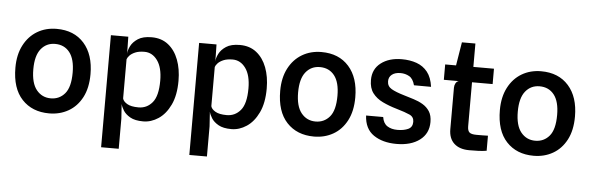

<svg xmlns="http://www.w3.org/2000/svg" viewBox="-54 -888 3920 1276"><g transform="rotate(5 1906.0 -250.0)"><path d="M288.5 7.5Q175 7.5 107 -65.2Q39 -138 39 -276Q39 -363 71.8 -426Q104.5 -489 161.2 -522.8Q218 -556.5 290.5 -556.5Q407 -556.5 473.5 -481.5Q540 -406.5 540 -276Q540 -184 506.8 -120.8Q473.5 -57.5 416.5 -25Q359.5 7.5 288.5 7.5ZM290.5 -93Q348 -93 384.5 -136Q421 -179 421 -276Q421 -366 385.5 -411Q350 -456 288.5 -456Q230.5 -456 194.5 -411.5Q158.5 -367 158.5 -276Q158.5 -183.5 195.2 -138.2Q232 -93 290.5 -93Z M652.5 201.5V-546H768.5L770 -470.5V-433Q771 -455 785.2 -483.8Q799.5 -512.5 832.5 -534.2Q865.5 -556 924 -556Q990 -556 1035 -520.2Q1080 -484.5 1103.2 -423Q1126.5 -361.5 1126.5 -283Q1126.5 -186.5 1095.8 -122.2Q1065 -58 1016.8 -26Q968.5 6 915.5 6Q861 6 829.2 -12Q797.5 -30 782.5 -54.2Q767.5 -78.5 763.5 -97L770 0.5V201.5ZM884.5 -455.5Q847 -455.5 822.8 -445Q798.5 -434.5 785.8 -420.5Q773 -406.5 770 -395.5V-134.5Q774.5 -115 800.5 -99.5Q826.5 -84 877 -84Q932.5 -84 969 -127.5Q1005.5 -171 1005.5 -273Q1005.5 -361 971.2 -408.2Q937 -455.5 884.5 -455.5Z M1241 201.5V-546H1357L1358.5 -470.5V-433Q1359.5 -455 1373.8 -483.8Q1388 -512.5 1421 -534.2Q1454 -556 1512.5 -556Q1578.5 -556 1623.5 -520.2Q1668.5 -484.5 1691.8 -423Q1715 -361.5 1715 -283Q1715 -186.5 1684.2 -122.2Q1653.5 -58 1605.2 -26Q1557 6 1504 6Q1449.5 6 1417.8 -12Q1386 -30 1371 -54.2Q1356 -78.5 1352 -97L1358.5 0.5V201.5ZM1473 -455.5Q1435.5 -455.5 1411.2 -445Q1387 -434.5 1374.2 -420.5Q1361.5 -406.5 1358.5 -395.5V-134.5Q1363 -115 1389 -99.5Q1415 -84 1465.5 -84Q1521 -84 1557.5 -127.5Q1594 -171 1594 -273Q1594 -361 1559.8 -408.2Q1525.5 -455.5 1473 -455.5Z M2055 7.5Q1941.5 7.5 1873.5 -65.2Q1805.5 -138 1805.5 -276Q1805.5 -363 1838.2 -426Q1871 -489 1927.8 -522.8Q1984.5 -556.5 2057 -556.5Q2173.5 -556.5 2240 -481.5Q2306.5 -406.5 2306.5 -276Q2306.5 -184 2273.2 -120.8Q2240 -57.5 2183 -25Q2126 7.5 2055 7.5ZM2057 -93Q2114.5 -93 2151 -136Q2187.5 -179 2187.5 -276Q2187.5 -366 2152 -411Q2116.5 -456 2055 -456Q1997 -456 1961 -411.5Q1925 -367 1925 -276Q1925 -183.5 1961.8 -138.2Q1998.5 -93 2057 -93Z M2606 8.5Q2513 8.5 2453 -32.5Q2393 -73.5 2388.5 -162H2502.5Q2509 -120 2536.2 -102.5Q2563.5 -85 2603.5 -85Q2647 -85 2675.8 -98.5Q2704.5 -112 2704.5 -147.5Q2704.5 -180 2675 -193.5Q2645.5 -207 2587 -224Q2535 -239 2492.5 -259.5Q2450 -280 2425 -313.2Q2400 -346.5 2400 -400Q2400 -473 2454 -514.2Q2508 -555.5 2593 -555.5Q2647.5 -555.5 2691.8 -539.8Q2736 -524 2764.8 -487.8Q2793.5 -451.5 2802 -389.5L2688 -390Q2676.5 -433.5 2650.2 -448.2Q2624 -463 2592 -463Q2556 -463 2535 -446.5Q2514 -430 2514 -402Q2514 -368.5 2542.8 -351.5Q2571.5 -334.5 2629.5 -317.5Q2660.5 -308 2693.8 -297.8Q2727 -287.5 2755.2 -270.8Q2783.5 -254 2801 -226.8Q2818.5 -199.5 2818.5 -156Q2818.5 -79 2760.2 -35.2Q2702 8.5 2606 8.5Z M3091.5 8Q3026.5 8 2990.2 -25.2Q2954 -58.5 2954 -120.5V-397Q2954 -413 2961 -426Q2968 -439 2981.5 -443.5H2882.5V-546H2955L2980.5 -702H3070.5V-546H3208V-443.5H3070.5V-150Q3070.5 -121 3083 -109.5Q3095.5 -98 3131 -98Q3153.5 -98 3172.5 -98.2Q3191.5 -98.5 3207 -99V1.5Q3181 6 3150 7Q3119 8 3091.5 8Z M3520.5 7.5Q3407 7.5 3339 -65.2Q3271 -138 3271 -276Q3271 -363 3303.8 -426Q3336.5 -489 3393.2 -522.8Q3450 -556.5 3522.5 -556.5Q3639 -556.5 3705.5 -481.5Q3772 -406.5 3772 -276Q3772 -184 3738.8 -120.8Q3705.5 -57.5 3648.5 -25Q3591.5 7.5 3520.5 7.5ZM3522.5 -93Q3580 -93 3616.5 -136Q3653 -179 3653 -276Q3653 -366 3617.5 -411Q3582 -456 3520.5 -456Q3462.5 -456 3426.5 -411.5Q3390.5 -367 3390.5 -276Q3390.5 -183.5 3427.2 -138.2Q3464 -93 3522.5 -93Z"/></g></svg>

Font: Spline Sans Medium
Style: Regular
Weight: 500
Designer: Eben Sorkin, Mirko Velimirovic
Foundry: Sorkin Type
Version: Version 1.000; ttfautohint (v1.8.3)